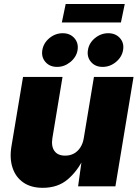

<svg xmlns="http://www.w3.org/2000/svg" viewBox="-20 -924 686 952"><path d="M191.9 7.3Q134.3 7.3 96.2 -18.8Q58.1 -44.9 42.5 -91.3Q26.9 -137.7 36.6 -197.3L94.2 -542.5H290L239.7 -238.8Q233.4 -198.2 250 -175.3Q266.6 -152.3 303.2 -152.3Q327.6 -152.3 346.7 -162.8Q365.7 -173.3 378.4 -192.9Q391.1 -212.4 395.5 -239.7L445.8 -542.5H642.1L552.2 0H367.2L386.7 -140.1H395Q365.2 -77.1 316.2 -34.9Q267.1 7.3 191.9 7.3ZM488.8 -592.3Q452.6 -592.3 431.4 -616.7Q410.2 -641.1 416 -675.8Q421.4 -710.9 450.9 -735.1Q480.5 -759.3 516.6 -759.3Q553.2 -759.3 574.7 -735.1Q596.2 -710.9 590.3 -675.8Q584.5 -641.1 554.9 -616.7Q525.4 -592.3 488.8 -592.3ZM263.2 -592.3Q226.6 -592.3 205.3 -616.7Q184.1 -641.1 189.9 -675.8Q195.8 -710.9 225.1 -735.1Q254.4 -759.3 291 -759.3Q327.1 -759.3 348.6 -735.1Q370.1 -710.9 364.7 -675.8Q358.9 -641.1 329.1 -616.7Q299.3 -592.3 263.2 -592.3ZM598.6 -904.3 579.6 -812.5H286.6L305.7 -904.3Z"/></svg>

Font: Inter 16pt Black
Style: Italic
Weight: 900
Italic angle: -9.3988°
Version: Version 4.001;git-66647c0bb